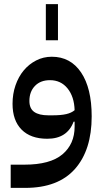

<svg xmlns="http://www.w3.org/2000/svg" viewBox="-20 -674 507 934"><path d="M32 127H99Q224 127 283.5 77Q343 27 343 -58V-82H338Q307 1 210 1Q129 1 85 -43.5Q41 -88 41 -169Q41 -217 55.5 -259Q70 -301 95.5 -331.5Q121 -362 156 -380Q191 -398 232 -398Q323 -398 374.5 -321.5Q426 -245 426 -108Q426 56 344.5 148Q263 240 103 240H32ZM235 -113Q277 -113 302.5 -119Q328 -125 343 -138Q341 -204 308.5 -244Q276 -284 223 -284Q177 -284 150 -256Q123 -228 123 -183Q123 -146 146.5 -129.5Q170 -113 215 -113ZM203 -654H262V-478H203Z"/></svg>

Font: IBM Plex Sans Arabic Medm
Style: Regular
Weight: 500
Designer: Mike Abbink, Paul van der Laan, Pieter van Rosmalen, Wael Morcos, Khajak Apelian
Foundry: Bold Monday
Version: Version 1.005